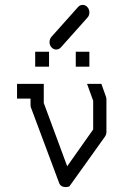

<svg xmlns="http://www.w3.org/2000/svg" viewBox="-20 -812 526 783"><path d="M393.5 -470 412 -418Q414 -412 414 -407V-273Q414 -263.5 407.5 -254L263 -52Q256 -49 248.5 -49Q228 -49 221.5 -65L106 -374Q104.5 -378.5 104.5 -386V-410H49.5V-470H158.5V-392L254 -134L360 -284V-401L335 -470ZM190 -619Q182 -627.5 182 -640Q182 -653 190 -662L298 -783Q306 -792 317 -792Q328.5 -792 336.5 -783Q344.5 -774 344.5 -761Q344.5 -748.5 336.5 -740L228.5 -619Q220.5 -610 209 -610Q198 -610 190 -619ZM123.5 -601H180V-540H123.5ZM289 -601H344.5V-540H289Z"/></svg>

Font: 3270 Nerd Font Mono SemCond
Style: Regular
Weight: 400
Monospace: yes
Version: Version 3.0.1;Nerd Fonts 3.1.1